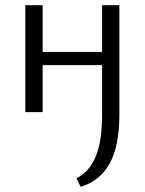

<svg xmlns="http://www.w3.org/2000/svg" viewBox="-20 -434 560 743"><path d="M292 289 276 256Q326 231 350.5 171.5Q375 112 375 11V-414H442V11Q442 128 405.5 196.5Q369 265 292 289ZM78 0V-414H145V0ZM110 -182V-233H410V-182Z"/></svg>

Font: Ysabeau Office
Style: Regular
Weight: 400
Designer: Christian Thalmann (Catharsis Fonts)
Version: Version 2.001;gftools[0.9.30]; featfreeze: tnum,lnum,ss02